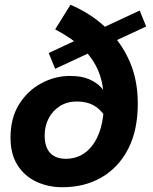

<svg xmlns="http://www.w3.org/2000/svg" viewBox="-20 -772 640 804"><path d="M242 12Q181 12 131.5 -11.5Q82 -35 53 -81Q24 -127 24 -196Q24 -277 59.5 -334.5Q95 -392 152.5 -423Q210 -454 273 -454Q321 -454 352.5 -440.5Q384 -427 403.5 -406Q423 -385 432 -361L420 -284Q400 -316 371 -331.5Q342 -347 302 -347Q261 -347 230.5 -327.5Q200 -308 183.5 -276Q167 -244 167 -205Q167 -156 190 -131.5Q213 -107 256 -107Q289 -107 317.5 -121Q346 -135 368 -164.5Q390 -194 402.5 -238Q415 -282 415 -344Q415 -418 392.5 -473Q370 -528 325 -570.5Q280 -613 211 -649L275 -752Q358 -717 421.5 -658Q485 -599 521 -519Q557 -439 557 -339Q557 -226 516.5 -148Q476 -70 405 -29Q334 12 242 12ZM211 -484 184 -550 565 -728 592 -661Z"/></svg>

Font: Source Code Pro ExtraLight ExtraBold
Style: Italic
Weight: 800
Italic angle: -11°
Monospace: yes
Version: Version 1.016;hotconv 1.0.116;makeotfexe 2.5.65601